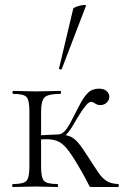

<svg xmlns="http://www.w3.org/2000/svg" viewBox="-20 -751 497 771"><path d="M32 0Q29 0 29 -6Q29 -12 32 -12Q75 -12 86.5 -25Q98 -38 98 -81V-305Q98 -349 86.5 -361.5Q75 -374 33 -374Q30 -374 30 -380Q30 -386 33 -386Q51 -386 74.5 -385Q98 -384 123 -384Q150 -384 176 -385Q202 -386 222 -386Q225 -386 225 -380Q225 -374 222 -374Q173 -374 159 -360Q145 -346 145 -303V-81Q145 -38 156.5 -25Q168 -12 211 -12Q213 -12 213 -6Q213 0 211 0Q192 0 169 -1Q146 -2 123 -2Q98 -2 74.5 -1Q51 0 32 0ZM347 0Q343 0 341 -1.5Q339 -3 335 -11.5Q331 -20 320.5 -39.5Q310 -59 288 -96Q264 -136 246.5 -156.5Q229 -177 210.5 -184.5Q192 -192 165 -192Q147 -192 120 -189L119 -207Q139 -208 155.5 -208.5Q172 -209 185.5 -210Q199 -211 211 -211Q242 -211 260.5 -203.5Q279 -196 295.5 -176Q312 -156 337 -116Q359 -82 374 -59.5Q389 -37 407 -25Q425 -13 455 -12Q457 -12 457 -6Q457 0 455 0ZM211 -195V-211Q222 -211 231 -217Q240 -223 247.5 -233.5Q255 -244 262 -257Q284 -298 299.5 -329Q315 -360 332.5 -377.5Q350 -395 377 -395Q398 -395 408.5 -385Q419 -375 419 -363Q419 -350 409 -339.5Q399 -329 382 -329Q373 -329 367 -332.5Q361 -336 356 -339Q351 -342 345 -342Q337 -342 324.5 -327Q312 -312 299 -291Q286 -270 276 -253Q263 -229 247.5 -212Q232 -195 211 -195ZM228 -474Q227 -471 221.5 -472.5Q216 -474 217 -476L274 -716Q275 -719 283 -722.5Q291 -726 301.5 -728.5Q312 -731 319.5 -731Q327 -731 325 -727Z"/></svg>

Font: Cormorant Garamond Light
Style: Regular
Weight: 300
Designer: Christian Thalmann (Catharsis Fonts)
Foundry: Catharsis Fonts
Version: Version 4.001